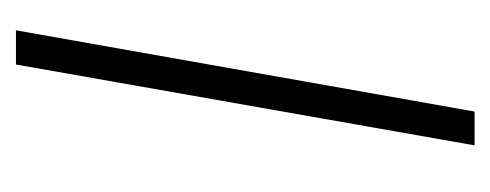

<svg xmlns="http://www.w3.org/2000/svg" viewBox="-212 -418 630 247"><g transform="rotate(90 103.5 -295.0)"><path d="M19.5 0H63.5L167.5 -590H124Z"/></g></svg>

Font: Anybody SemiExpanded ExtraLight
Style: Italic
Weight: 250
Width: 6
Italic angle: -10°
Version: Version 1.113;gftools[0.9.25]